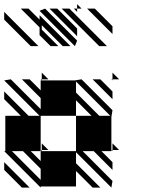

<svg xmlns="http://www.w3.org/2000/svg" viewBox="-25 -879 712 905"><path d="M166.7 5.2 -5.2 -166.7H0V-333.3H72.9L-5.2 -411.5V-447.9L109.4 -333.3H161.5L-5.2 -500L26 -505.2L166.7 -364.6V-416.7L78.1 -505.2H114.6L166.7 -453.1V-500H171.9L166.7 -505.2H171.9V-500H328.1L359.4 -505.2L505.2 -359.4L500 -328.1V-171.9H505.2V-166.7L500 -171.9V-166.7H453.1L505.2 -114.6V-78.1L416.7 -166.7H364.6L505.2 -26L500 5.2L333.3 -161.5V-109.4L447.9 5.2H411.5L333.3 -72.9V0H166.7ZM78.1 5.2 -5.2 -78.1V-114.6L114.6 5.2ZM505.2 -500 500 -505.2H505.2ZM505.2 -411.5 411.5 -505.2H447.9L505.2 -447.9ZM505.2 -718.8 385.4 -838.5H421.9L505.2 -755.2ZM338.5 -822.9 322.9 -838.5H338.5ZM338.5 -708.3 208.3 -838.5H244.8L338.5 -744.8ZM328.1 -661.5 161.5 -828.1 187.5 -838.5 338.5 -687.5ZM213.5 -661.5 161.5 -713.5V-750L72.9 -838.5H109.4L161.5 -786.5V-807.3L307.3 -661.5H270.8L171.9 -760.4V-739.6L250 -661.5ZM119.8 -661.5 -5.2 -786.5V-822.9L156.2 -661.5ZM505.2 -171.9H536.5L505.2 -203.1ZM171.9 -171.9V-166.7L166.7 -171.9ZM171.9 -171.9H203.1L171.9 -203.1ZM505.2 -505.2H536.5L505.2 -536.5ZM171.9 -505.2H203.1L171.9 -536.5ZM338.5 -838.5H359.4L338.5 -859.4ZM302.1 -838.5 479.2 -661.5H442.7L338.5 -765.6Q333.3 -770.8 328.1 -776L265.6 -838.5ZM166.7 -31.2V-83.3L83.3 -166.7H31.2ZM166.7 -119.8V-166.7H328.1H333.3V-333.3H406.2L333.3 -406.2V-333.3H166.7V-328.1V-166.7H119.8ZM442.7 -333.3H494.8L333.3 -494.8V-442.7Z"/></svg>

Font: 0xA000-Monochrome
Style: Monochrome
Weight: 400
Version: Version 0.1